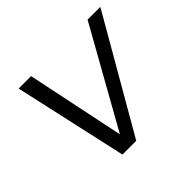

<svg xmlns="http://www.w3.org/2000/svg" viewBox="-124 -649 798 798"><g transform="rotate(-45 275.0 -249.5)"><path d="M181 0 70 -499H143L233 -67L475 -499H550L262 0Z"/></g></svg>

Font: DM Sans 20pt Light
Style: Italic
Weight: 300
Italic angle: -10°
Version: Version 4.004;gftools[0.9.30]